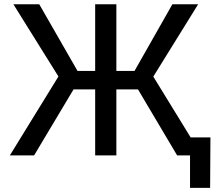

<svg xmlns="http://www.w3.org/2000/svg" viewBox="-20 -748 1040 924"><path d="M540 -727.5V0H438V-727.5ZM27.3 0 261.2 -379.9 44.4 -727.5H168.9L353 -406.7H627.4L809.6 -727.5H933.6L717.8 -379.4L950.7 0H832.5L644 -317.9H334L144 0ZM894.5 156.2V0H856.9V-86.9H992.7L991.2 156.2Z"/></svg>

Font: Inter Cardless
Style: Regular
Weight: 400
Designer: Rasmus Andersson
Foundry: rsms
Version: Version 4.001;git-9221beed3